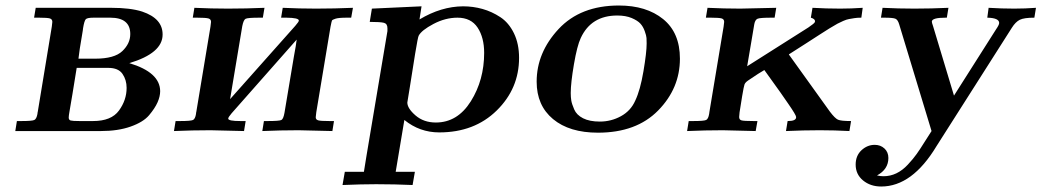

<svg xmlns="http://www.w3.org/2000/svg" viewBox="-20 -473 3759 693"><path d="M35.2 0 41 -36.1H57.1Q96.2 -36.1 104 -40Q111.8 -43.9 115.2 -62Q115.2 -65.9 116.2 -68.8L167 -377Q168.9 -391.1 168.9 -394Q168.9 -403.8 159.9 -406.5Q150.9 -409.2 121.1 -409.2H103L108.9 -444.8H381.8Q450.7 -444.8 493.2 -431.2Q567.4 -406.2 566.9 -348.1Q566.9 -281.2 446.8 -245.1Q557.6 -211.9 558.1 -144Q558.1 -125 548.6 -103.5Q539.1 -82 518.1 -57.1Q497.1 -32.2 451.4 -16.1Q405.8 0 344.2 0ZM228 -48.8Q228 -40 235.1 -38.1Q242.2 -36.1 267.1 -36.1H315.9Q381.8 -36.1 409.4 -74Q437 -111.8 437 -155.8Q437 -184.6 422.1 -206.3Q407.2 -228 371.1 -228H256.8Q249 -178.2 241.5 -133.5Q233.9 -88.9 231 -71.8Q228 -54.7 228 -48.8ZM263.2 -261.2H323.2Q393.1 -261.2 421.6 -288.6Q450.2 -315.9 450.2 -350.1Q450.2 -409.2 377.9 -409.2H317.9Q294.9 -409.2 289.6 -403.6Q284.2 -397.9 279.8 -371.1Q278.8 -366.2 278.8 -362.8Q265.1 -283.2 263.2 -261.2Z M607.9 0 613.8 -36.1H629.9Q668.9 -36.1 676.8 -40Q684.6 -43.9 687.5 -62Q687.5 -65.9 688.5 -68.8L739.7 -377Q741.7 -391.1 741.7 -394Q741.7 -403.8 732.2 -406.5Q722.7 -409.2 690.9 -409.2H675.8L681.6 -444.8Q741.7 -441.9 802.7 -441.9Q868.7 -441.9 934.6 -444.8L928.7 -409.2H916.5Q873.5 -409.2 866.2 -405Q858.9 -400.9 854.5 -378.9L810.5 -115.2L1045.9 -379.9Q1059.1 -395 1058.6 -398.9Q1058.6 -408.7 1013.7 -409.2H994.6L1000.5 -444.8Q1060.5 -441.9 1120.6 -441.9Q1187.5 -441.9 1253.9 -444.8L1247.6 -409.2H1231.9Q1202.1 -409.2 1190.9 -405.5Q1179.7 -401.9 1178.2 -398.9Q1176.8 -396 1172.9 -376L1121.6 -67.9Q1119.6 -53.7 1119.6 -49.8Q1119.6 -41 1128.7 -38.6Q1137.7 -36.1 1168.9 -36.1H1185.5L1179.7 0Q1071.8 -2.9 1057.6 -2.9Q992.7 -2.9 926.8 0L932.6 -36.1H945.8Q988.8 -36.1 995.8 -40Q1002.9 -43.9 1006.8 -65.9Q1019 -135.7 1027.8 -191.4Q1036.6 -247.1 1040.8 -269Q1044.9 -291 1047.4 -305.9Q1049.8 -320.8 1050.8 -330.1L815.9 -64Q803.7 -49.8 803.7 -44.9Q803.7 -36.1 847.7 -36.1H866.7L860.8 0Q752.9 -2.9 739.7 -2.9Q673.8 -2.9 607.9 0Z M1216.3 194.8 1224.6 147H1293.5Q1295.4 137.2 1298.3 117.2Q1301.3 97.2 1303.2 86.9L1378.4 -360.8V-371.1Q1378.4 -387.2 1366 -390.6Q1353.5 -394 1314.5 -394L1322.3 -441.9L1501.5 -450.2L1494.1 -402.8Q1572.3 -449.7 1651.4 -450.2Q1687.5 -450.2 1721.4 -440.7Q1755.4 -431.2 1785.9 -411.1Q1816.4 -391.1 1835 -353Q1853.5 -314.9 1853.5 -264.2Q1853.5 -153.3 1772.9 -74.2Q1692.4 4.9 1565.4 4.9Q1494.6 4.9 1439.5 -40L1408.2 147H1477.5L1469.2 194.8Q1405.3 191.9 1339.4 191.9H1336.4Q1284.2 191.9 1216.3 194.8ZM1450.2 -103Q1450.2 -82 1479.7 -56.4Q1509.3 -30.8 1553.2 -30.8Q1631.3 -30.8 1679.4 -107.4Q1727.5 -184.1 1727.5 -282.2Q1727.5 -337.4 1703.9 -373.3Q1680.2 -409.2 1631.3 -409.2Q1587.4 -409.2 1544.4 -386.5Q1501.5 -363.8 1491.2 -344.2Q1488.3 -339.4 1478.3 -278.6Q1468.3 -217.8 1459.5 -160.2Z M1917 -178.2Q1917 -283.2 1996.1 -368.2Q2075.2 -453.1 2213.9 -453.1Q2313 -453.1 2373.5 -404.1Q2434.1 -355 2434.1 -261.2Q2434.1 -154.3 2355.5 -74.2Q2276.9 5.9 2138.2 5.9Q2035.2 5.9 1976.1 -43.2Q1917 -92.3 1917 -178.2ZM2040 -137.2Q2040 -122.1 2042 -110.1Q2043.9 -98.1 2052.5 -78.1Q2061 -58.1 2084.5 -46.1Q2107.9 -34.2 2145 -34.2Q2186 -34.2 2221.4 -53.7Q2256.8 -73.2 2272.9 -109.9Q2291 -147.9 2302.5 -216.1Q2314 -284.2 2314 -315.9Q2314 -327.1 2313.5 -335.7Q2313 -344.2 2307.1 -360.6Q2301.3 -377 2291.3 -387.9Q2281.2 -398.9 2259.8 -408Q2238.3 -417 2208 -417Q2113.8 -417 2076.2 -335.9Q2063 -308.1 2051.5 -240.7Q2040 -173.3 2040 -137.2Z M2460 0 2465.8 -36.1H2481.9Q2521 -36.1 2528.8 -40Q2536.6 -43.9 2539.6 -62Q2539.6 -65.9 2540.5 -68.8L2591.8 -377Q2593.8 -391.1 2593.8 -394Q2593.8 -403.8 2584.7 -406.5Q2575.7 -409.2 2545.9 -409.2H2527.8L2533.7 -444.8Q2592.8 -441.9 2651.9 -441.9L2781.7 -444.8L2775.9 -409.2H2764.6Q2723.6 -409.2 2714.6 -405.5Q2705.6 -401.9 2702.6 -386.2Q2701.7 -380.4 2690.7 -315.7Q2679.7 -251 2676.8 -233.9L2897.9 -374L2914.6 -386.2L2919.9 -391.1L2921.9 -396Q2921.9 -404.8 2906.7 -409.2L2912.6 -444.8Q2962.4 -441.9 3012.7 -441.9Q3052.7 -441.9 3093.8 -444.8L3088.9 -409.2H3087.9Q3073.7 -409.2 3063.7 -407.5Q3053.7 -405.8 3044.7 -404.3Q3035.6 -402.8 3023.7 -397.5Q3011.7 -392.1 3002.7 -387.5Q2993.7 -382.8 2973.6 -370.4Q2953.6 -357.9 2938.2 -347.9Q2922.9 -337.9 2889.4 -316.4Q2856 -294.9 2827.6 -276.9V-275.9L2975.6 -69.8Q2993.7 -45.9 3004.6 -41Q3015.6 -36.1 3051.8 -36.1L3045.9 0Q2992.7 -2.9 2939 -2.9Q2878.9 -2.9 2816.9 0L2822.8 -36.1H2823.7Q2853.5 -36.1 2853.5 -49.8V-50.8Q2853.5 -57.6 2824.7 -99.1Q2817.9 -108.9 2796.9 -139.2Q2762.7 -186 2738.8 -220.2Q2722.7 -211.4 2679.7 -182.1Q2669.9 -175.3 2667.2 -168.2Q2664.6 -161.1 2658.7 -126Q2655.8 -106.9 2653.8 -95.2Q2647.9 -62 2647.9 -50.8Q2647.9 -41 2656.2 -38.6Q2664.6 -36.1 2699.7 -36.1H2713.9L2707.5 0Q2599.6 -2.9 2588.9 -2.9Q2524.9 -2.9 2460 0Z M3068.4 121.1Q3068.4 88.9 3089.4 69.3Q3110.4 49.8 3137.2 49.8Q3158.2 49.8 3172.4 63Q3186.5 76.2 3186.5 97.2Q3186.5 138.2 3145.5 160.2Q3157.7 163.1 3168.5 163.1Q3193.4 163.1 3215.3 152.6Q3237.3 142.1 3256.8 121.1Q3276.4 100.1 3288.8 82.5Q3301.3 64.9 3318.4 37.4Q3335.4 9.8 3342.3 0L3225.6 -384.8Q3220.7 -401.9 3211.7 -405.5Q3202.6 -409.2 3172.4 -409.2H3159.7L3165.5 -444.8Q3222.7 -441.9 3280.3 -441.9Q3341.3 -441.9 3403.3 -444.8L3397.5 -409.2H3392.6Q3343.8 -409.2 3343.3 -395Q3343.3 -391.1 3347.7 -378.9L3423.3 -127.9L3575.2 -367.2Q3586.4 -383.3 3586.4 -390.1Q3586.4 -408.2 3543.5 -409.2L3548.3 -444.8Q3595.2 -441.9 3640.6 -441.9Q3680.7 -441.9 3719.2 -444.8L3713.4 -409.2Q3676.3 -409.2 3660.9 -401.6Q3645.5 -394 3632.3 -373L3360.4 54.2Q3272.5 200.2 3160.6 200.2Q3121.6 200.2 3095 178.2Q3068.4 156.2 3068.4 121.1Z"/></svg>

Font: CMU Serif Extra
Style: BoldSlanted
Weight: 700
Italic angle: -9.46001°
Version: Version 0.7.0